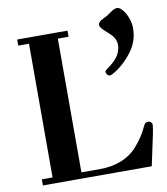

<svg xmlns="http://www.w3.org/2000/svg" viewBox="-84 -828 781 898"><g transform="rotate(-10 306.5 -378.5)"><path d="M427 -472C427 -465 437 -452 443 -452C458 -452 500 -481 526 -509C559 -544 590 -584 590 -652C590 -705 555 -757 533 -757C522 -757 512 -752 500 -743C488 -734 476 -726 461 -720C443 -712 436 -702 436 -694C436 -683 445 -673 468 -653C491 -633 507 -615 507 -587C507 -541 475 -512 445 -490C433 -482 427 -476 427 -472ZM47 0H564L596 -150C600 -170 602 -184 602 -191C602 -200 594 -208 584 -208C571 -208 566 -202 561 -191C546 -158 528 -131 504 -103C458 -49 390 -29 325 -29H235V-664H286V-693H47V-664H98V-29H47Z"/></g></svg>

Font: Monomakh Unicode
Style: Regular
Weight: 400
Version: Version 1.2